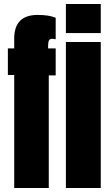

<svg xmlns="http://www.w3.org/2000/svg" viewBox="-20 -943 563 963"><path d="M224.6 0H51.3V-566.9H19.5V-700.2H51.3V-750Q51.3 -868.2 169.4 -868.2Q225.1 -868.2 259.3 -854V-746.1Q247.1 -748.5 243.2 -748.5Q229 -748.5 225.1 -739.3Q221.2 -730 221.2 -709.5V-700.2H259.3V-564.9H224.6ZM485.4 0H310.5V-732.4H485.4ZM485.4 -777.3H310.5V-922.9H485.4Z"/></svg>

Font: Anton
Style: Regular
Weight: 400
Designer: Vernon Adams, Tural Alisoy
Foundry: Vernon Adams
Version: Version 2.300